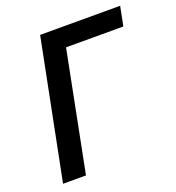

<svg xmlns="http://www.w3.org/2000/svg" viewBox="-121 -752 781 850"><g transform="rotate(-20 269.5 -327.0)"><path d="M32 0 162 -654H539L521 -563H251L140 0Z"/></g></svg>

Font: Source Sans 3 Semibold
Style: Italic
Weight: 600
Italic angle: -11°
Designer: Paul D. Hunt
Foundry: Adobe
Version: Version 3.052;hotconv 1.1.0;makeotfexe 2.6.0